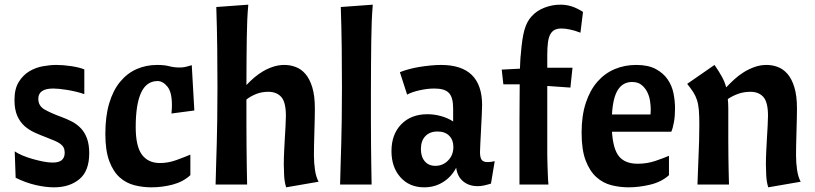

<svg xmlns="http://www.w3.org/2000/svg" viewBox="-20 -790 3488 822"><path d="M205 -94Q233 -94 245 -105Q257 -116 257 -136Q257 -149 252.5 -158Q248 -167 238.5 -174Q229 -181 214 -187.5Q199 -194 178 -202Q154 -211 129.5 -222Q105 -233 85.5 -250Q66 -267 54 -294Q42 -321 42 -362Q42 -410 60.5 -439.5Q79 -469 106 -485Q133 -501 164 -506.5Q195 -512 221 -512Q250 -512 284 -507Q318 -502 341 -493V-387Q324 -393 305 -397.5Q286 -402 268 -405Q250 -408 234 -409.5Q218 -411 208 -411Q144 -411 144 -367Q144 -336 172 -320.5Q200 -305 241 -290Q266 -281 288 -269.5Q310 -258 326.5 -240.5Q343 -223 352.5 -197Q362 -171 362 -134Q362 -58 320 -23Q278 12 211 12Q175 12 132 2Q89 -8 47 -29L43 -142Q56 -133 76 -124.5Q96 -116 119 -109.5Q142 -103 164.5 -98.5Q187 -94 205 -94Z M431 -217Q431 -292 447.5 -347.5Q464 -403 494 -439.5Q524 -476 564.5 -494Q605 -512 653 -512Q684 -512 704.5 -506.5Q725 -501 750 -501Q761 -501 771 -503Q781 -505 801 -511L812 -317L714 -304Q715 -314 715.5 -322.5Q716 -331 716 -341Q716 -396 696.5 -419.5Q677 -443 655 -443Q607 -443 584 -393Q561 -343 561 -246Q561 -164 587.5 -128Q614 -92 665 -92Q700 -92 734.5 -104.5Q769 -117 795 -128V-40Q763 -11 718.5 0.5Q674 12 628 12Q591 12 555.5 3Q520 -6 492.5 -30.5Q465 -55 448 -100Q431 -145 431 -217Z M1043 -770Q1040 -737 1038.5 -702.5Q1037 -668 1036.5 -627Q1036 -586 1035.5 -537Q1035 -488 1035 -426Q1050 -442 1068 -457.5Q1086 -473 1106.5 -485Q1127 -497 1150 -504.5Q1173 -512 1198 -512Q1223 -512 1246.5 -503Q1270 -494 1288 -473Q1306 -452 1317 -416Q1328 -380 1328 -326Q1328 -312 1327.5 -285Q1327 -258 1326 -227.5Q1325 -197 1324.5 -169Q1324 -141 1324 -126Q1324 -93 1328.5 -62.5Q1333 -32 1344 -12L1205 12Q1198 -11 1196.5 -38Q1195 -65 1195 -85Q1195 -113 1196.5 -142.5Q1198 -172 1199.5 -199.5Q1201 -227 1202.5 -251.5Q1204 -276 1204 -294Q1204 -353 1184 -375Q1164 -397 1129 -397Q1100 -397 1076.5 -387.5Q1053 -378 1035 -364Q1035 -305 1035 -256Q1035 -207 1035.5 -163.5Q1036 -120 1036.5 -80Q1037 -40 1038 0H903Q904 -52 905.5 -92Q907 -132 908 -175.5Q909 -219 910 -274.5Q911 -330 911 -414Q911 -499 910 -584.5Q909 -670 906 -760Z M1576 -770Q1573 -735 1571.5 -698Q1570 -661 1569.5 -616.5Q1569 -572 1568.5 -517Q1568 -462 1568 -391Q1568 -325 1568 -271.5Q1568 -218 1568.5 -172Q1569 -126 1569.5 -84.5Q1570 -43 1571 0H1436Q1437 -52 1438.5 -92Q1440 -132 1441 -175.5Q1442 -219 1443 -274.5Q1444 -330 1444 -414Q1444 -499 1443 -584.5Q1442 -670 1439 -760Z M1796 12Q1733 12 1694.5 -31Q1656 -74 1656 -143Q1656 -215 1698 -258Q1740 -301 1810 -301Q1839 -301 1868 -293Q1897 -285 1920 -270V-326Q1920 -373 1902 -392Q1884 -411 1840 -411Q1810 -411 1776.5 -403.5Q1743 -396 1723 -385L1692 -481Q1707 -487 1728 -493Q1749 -499 1773 -503Q1797 -507 1822 -509.5Q1847 -512 1868 -512Q2044 -512 2044 -340Q2044 -325 2042.5 -296Q2041 -267 2039.5 -235.5Q2038 -204 2036.5 -177Q2035 -150 2035 -139Q2035 -116 2042 -106Q2049 -96 2068 -96Q2081 -96 2098 -100L2082 -4Q2066 1 2052.5 4Q2039 7 2025 7Q1988 7 1963 -13.5Q1938 -34 1933 -72Q1913 -33 1877 -10.5Q1841 12 1796 12ZM1844 -80Q1876 -80 1898.5 -103Q1921 -126 1921 -161Q1921 -191 1903 -209Q1885 -227 1853 -227Q1820 -227 1801 -207Q1782 -187 1782 -152Q1782 -119 1798.5 -99.5Q1815 -80 1844 -80Z M2128 -492 2206 -496Q2207 -514 2207.5 -529.5Q2208 -545 2210 -560Q2215 -625 2225 -661Q2235 -697 2255 -719Q2277 -744 2310.5 -757Q2344 -770 2379 -770Q2405 -770 2428 -762.5Q2451 -755 2476 -739L2465 -650Q2442 -659 2421 -663.5Q2400 -668 2384 -668Q2367 -668 2355.5 -662.5Q2344 -657 2336.5 -644Q2329 -631 2326 -609Q2323 -587 2323 -554V-500H2431L2422 -415L2323 -422V-173Q2323 -146 2323 -124Q2323 -102 2324 -81.5Q2325 -61 2325.5 -41Q2326 -21 2328 0H2204Q2204 -85 2204 -152Q2204 -219 2204 -270.5Q2204 -322 2204.5 -360.5Q2205 -399 2205 -429H2135Z M2600 -226Q2605 -150 2631 -119.5Q2657 -89 2710 -89Q2750 -89 2785.5 -101Q2821 -113 2844 -123V-40Q2812 -11 2764 0.5Q2716 12 2671 12Q2634 12 2598 3Q2562 -6 2533.5 -31.5Q2505 -57 2487.5 -102.5Q2470 -148 2470 -222Q2470 -295 2488 -349.5Q2506 -404 2537.5 -440Q2569 -476 2611.5 -494Q2654 -512 2704 -512Q2755 -512 2787.5 -494.5Q2820 -477 2838.5 -450Q2857 -423 2863.5 -390Q2870 -357 2870 -326Q2870 -294 2865.5 -268Q2861 -242 2854 -226ZM2686 -439Q2647 -439 2625.5 -405.5Q2604 -372 2600 -300H2765Q2765 -304 2765.5 -310Q2766 -316 2766 -321Q2766 -337 2763 -357.5Q2760 -378 2751 -396Q2742 -414 2726.5 -426.5Q2711 -439 2686 -439Z M3039 -512Q3059 -483 3071 -461Q3083 -439 3089 -416Q3104 -432 3123 -449.5Q3142 -467 3163.5 -480.5Q3185 -494 3210 -503Q3235 -512 3262 -512Q3287 -512 3310.5 -503Q3334 -494 3352 -473Q3370 -452 3381 -416Q3392 -380 3392 -326Q3392 -312 3391.5 -285Q3391 -258 3390 -227.5Q3389 -197 3388.5 -169Q3388 -141 3388 -126Q3388 -93 3392.5 -62.5Q3397 -32 3408 -12L3269 12Q3262 -11 3260.5 -38Q3259 -65 3259 -85Q3259 -113 3260.5 -142.5Q3262 -172 3263.5 -199.5Q3265 -227 3266.5 -251.5Q3268 -276 3268 -294Q3268 -353 3248 -375Q3228 -397 3193 -397Q3164 -397 3139.5 -388Q3115 -379 3096 -366Q3098 -347 3098 -324Q3098 -301 3098 -271Q3098 -225 3098 -188Q3098 -151 3098.5 -119Q3099 -87 3099.5 -58.5Q3100 -30 3101 0H2966Q2967 -24 2968 -54Q2969 -84 2970.5 -117.5Q2972 -151 2973 -186.5Q2974 -222 2974 -255Q2974 -294 2972 -318.5Q2970 -343 2964 -361.5Q2958 -380 2948 -395.5Q2938 -411 2922 -431Z"/></svg>

Font: Cantora One
Style: Regular
Weight: 400
Designer: Pablo Impallari, Rodrigo Fuenzalida
Foundry: Pablo Impallari
Version: Version 1.002; ttfautohint (v0.8) -G 200 -r 50